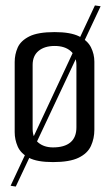

<svg xmlns="http://www.w3.org/2000/svg" viewBox="-20 -592 399 706"><path d="M175 4Q116 4 86 -12Q56 -28 45 -53.5Q34 -79 34 -106V-364Q34 -392 45 -417Q56 -442 87.5 -458Q119 -474 181 -474Q239 -474 270.5 -458.5Q302 -443 314.5 -418Q327 -393 327 -365V-115Q327 -83 314.5 -55.5Q302 -28 269 -12Q236 4 175 4ZM175 -50Q217 -50 239 -68.5Q261 -87 261 -124V-353Q261 -386 239.5 -404.5Q218 -423 181 -423Q144 -423 122 -405Q100 -387 100 -353V-118Q100 -85 121 -67.5Q142 -50 175 -50ZM38 94 19 91 329 -572 350 -569Z"/></svg>

Font: Smooch Sans Thin Medium
Style: Regular
Weight: 500
Version: Version 1.010